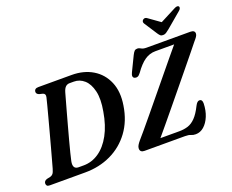

<svg xmlns="http://www.w3.org/2000/svg" viewBox="-141 -1144 1685 1396"><g transform="rotate(-20 702.0 -446.0)"><path d="M1 -23.5Q1.5 -43.5 24.5 -51L52.5 -57Q65 -60.5 73.2 -70.2Q81.5 -80 89 -106.5Q95.5 -130 106.8 -170.8Q118 -211.5 131.8 -262Q145.5 -312.5 159.8 -365.5Q174 -418.5 187 -467.2Q200 -516 209.8 -553.5Q219.5 -591 224 -610Q230.5 -637 208 -643.5L181.5 -650Q162 -657.5 161.5 -673Q162 -700 194 -700H451.5Q544.5 -700 613.2 -658.8Q682 -617.5 714.2 -541.5Q746.5 -465.5 729.5 -361.5Q712 -248 652.2 -167Q592.5 -86 502 -43Q411.5 0 301.5 0H28Q12.5 0 6.8 -6.5Q1 -13 1 -23.5ZM309 -52Q372.5 -52 427.2 -89.2Q482 -126.5 521 -197.8Q560 -269 577 -371Q594 -464.5 579.2 -526Q564.5 -587.5 529.8 -618.2Q495 -649 450.5 -649H417Q398.5 -649 385.8 -637Q373 -625 365 -597.5Q360 -579.5 349.8 -543.2Q339.5 -507 326.5 -459.5Q313.5 -412 299.2 -360.2Q285 -308.5 272 -259.8Q259 -211 249.2 -172.2Q239.5 -133.5 235 -112Q223 -52 270 -52ZM1074 0H761Q727 0 727 -30Q727 -42.5 735 -55.8Q743 -69 754 -82Q770.5 -100.5 805.2 -141.8Q840 -183 885.2 -238Q930.5 -293 980.2 -353.5Q1030 -414 1077.8 -472.2Q1125.5 -530.5 1164.8 -578Q1204 -625.5 1228 -654H1082Q1038 -654 1000.2 -628.2Q962.5 -602.5 921.5 -544.5Q909 -527.5 897.5 -523.5Q886 -519.5 875 -524Q853 -533.5 870.5 -568.5L925.5 -682Q935.5 -702 943.5 -709.5Q951.5 -717 964.5 -717Q979 -717 992 -708.5Q1005 -700 1031.5 -700H1369Q1404 -700 1404 -674.5Q1404 -663 1395.2 -650.2Q1386.5 -637.5 1373 -622.5Q1357 -602.5 1323.5 -561Q1290 -519.5 1245.2 -465Q1200.5 -410.5 1151.2 -350.2Q1102 -290 1054.2 -232Q1006.5 -174 966.5 -125.8Q926.5 -77.5 901 -47.5H1048Q1084 -47.5 1114.8 -57.2Q1145.5 -67 1173.2 -95.5Q1201 -124 1228.5 -179.5Q1244 -209.5 1260.5 -209Q1283.5 -209 1283 -177.5Q1281.5 -123 1263.8 -79.8Q1246 -36.5 1217.2 -11.2Q1188.5 14 1153 14Q1132.5 14 1117.8 7Q1103 0 1074 0ZM1226 -771Q1211.5 -759 1200.5 -752Q1189.5 -745 1176 -745Q1162 -745 1154.8 -752Q1147.5 -759 1139.5 -771L1074 -872Q1068.5 -881 1070.8 -889Q1073 -897 1079.5 -901.5Q1094.5 -912 1111 -899L1198.5 -836.5L1319.5 -899Q1344.5 -912.5 1355 -901.5Q1358.5 -897.5 1357 -889Q1355.5 -880.5 1345 -871.5Z"/></g></svg>

Font: Fraunces 72pt Soft SemiBold
Style: Italic
Weight: 600
Italic angle: -16°
Version: Version 1.000;[b76b70a41]